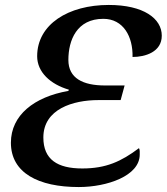

<svg xmlns="http://www.w3.org/2000/svg" viewBox="-20 -744 673 775"><path d="M298 11C412 11 544 -34 544 -120C544 -130 545 -139 541 -146C469 -92 408 -64 312 -64C212 -64 155 -100 155 -189C155 -304 275 -340 377 -340H467L483 -399H404C315 -399 256 -428 256 -502C256 -582 290 -668 397 -668C478 -668 517 -596 515 -514C566 -514 633 -534 633 -600C633 -669 560 -724 419 -724C256 -724 130 -646 130 -517C130 -453 183 -404 258 -382L256 -377C118 -353 24 -279 24 -168C24 -46 135 11 298 11Z"/></svg>

Font: Noto Serif Semi
Style: Italic
Weight: 600
Italic angle: -12°
Designer: Monotype Design Team
Foundry: Monotype Imaging Inc.
Version: Version 1.901